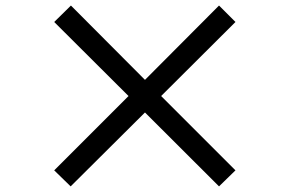

<svg xmlns="http://www.w3.org/2000/svg" viewBox="-20 -723 1040 690"><path d="M767.1 -53.2 501 -318.8 233.9 -53.2 174.8 -110.8 441.9 -377.9 174.8 -644 234.9 -703.1 501 -436 767.1 -703.1 826.2 -644 559.1 -377.9 826.2 -110.8Z"/></svg>

Font: Source Han Sans CN Medium
Style: Regular
Weight: 500
Designer: Ryoko NISHIZUKA  (kana, bopomofo & ideographs); Paul D. Hunt (Latin, Greek & Cyrillic); Sandoll Communications , Soo-you
Foundry: Adobe
Version: Version 2.004;hotconv 1.0.118;makeotfexe 2.5.65603